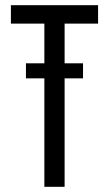

<svg xmlns="http://www.w3.org/2000/svg" viewBox="-20 -720 409 740"><path d="M300 -476V-418H229V0H151V-418H80V-476H151V-629H22V-700H358V-629H229V-476Z"/></svg>

Font: Bebas Neue Regular
Style: Regular
Weight: 400
Designer: Ryoichi Tsunekawa & LGV (GE)
Foundry: Free Software Foundation, Inc.
Version: Version 1.003 August 13, 2016